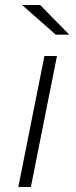

<svg xmlns="http://www.w3.org/2000/svg" viewBox="-20 -745 301 765"><path d="M157 -522H207L103 0H53ZM68 -725H140L256 -607H202Z"/></svg>

Font: Idrija
Style: Italic
Weight: 300
Italic angle: -11.3°
Designer: Julieta Ulanovsky
Foundry: Julieta Ulanovsky
Version: Version 7.200